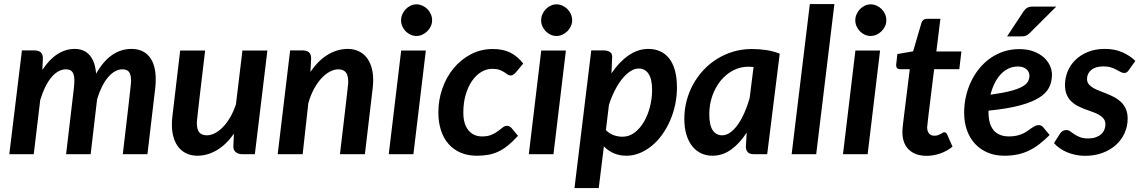

<svg xmlns="http://www.w3.org/2000/svg" viewBox="-20 -763 5638 950"><path d="M26 0 88.5 -513.5H151Q170 -513.5 181 -504.5Q192 -495.5 192 -476V-474.5Q192 -473.5 191.8 -467.8Q191.5 -462 191 -450.2Q190.5 -438.5 189.5 -417Q224 -469.5 264.5 -495.2Q305 -521 349 -521Q396.5 -521 423.8 -489.5Q451 -458 455.5 -398.5Q491.5 -461.5 535.2 -491.2Q579 -521 630.5 -521Q688 -521 719.2 -482.2Q750.5 -443.5 750.5 -370.5Q750.5 -360.5 750 -349.2Q749.5 -338 748 -326.5L709.5 0H587.5Q597.5 -85 604.5 -144.2Q611.5 -203.5 616 -243.2Q620.5 -283 623 -305.5Q625.5 -328 626.8 -340.2Q628 -352.5 628.2 -356.8Q628.5 -361 628.5 -363.5Q628.5 -393.5 618.5 -406.8Q608.5 -420 586 -420Q567 -420 549 -410Q531 -400 514.8 -381Q498.5 -362 484.8 -334.5Q471 -307 460.5 -272.5L428.5 0H307L345.5 -326.5Q346.5 -337 347.2 -346.2Q348 -355.5 348 -363.5Q348 -393.5 338.2 -406.8Q328.5 -420 306 -420Q286.5 -420 268 -409.5Q249.5 -399 233.2 -379.2Q217 -359.5 203.2 -331.2Q189.5 -303 179 -268L147 0Z M995 -513Q985 -428.5 978 -370Q971 -311.5 966.5 -272.5Q962 -233.5 959.5 -211Q957 -188.5 955.8 -177Q954.5 -165.5 954.2 -161.5Q954 -157.5 954 -155Q954 -122 966.2 -107.8Q978.5 -93.5 1003.5 -93.5Q1023 -93.5 1043.8 -104.2Q1064.5 -115 1083.8 -135Q1103 -155 1119.5 -183.5Q1136 -212 1147.5 -247L1179.5 -513H1303L1241 0H1178.5Q1170 0 1162.2 -2.2Q1154.5 -4.5 1148.2 -9Q1142 -13.5 1138.2 -20.5Q1134.5 -27.5 1134.5 -37V-39L1137.5 -101.5Q1098.5 -46.5 1052.2 -19.5Q1006 7.5 956.5 7.5Q928 7.5 904.8 -2.8Q881.5 -13 865 -32.5Q848.5 -52 839.5 -80.8Q830.5 -109.5 830.5 -146.5Q830.5 -156.5 831 -166.5Q831.5 -176.5 833 -187.5L871.5 -513Z M1354 0 1415.5 -513.5H1478.5Q1498 -513.5 1508.8 -504Q1519.5 -494.5 1519.5 -473.5L1516 -407Q1555 -464.5 1602.5 -492.8Q1650 -521 1700.5 -521Q1729 -521 1752.2 -510.8Q1775.5 -500.5 1792 -480.8Q1808.5 -461 1817.5 -432.2Q1826.5 -403.5 1826.5 -366Q1826.5 -356.5 1825.8 -346.8Q1825 -337 1824 -326.5L1785.5 0H1662Q1672 -84.5 1679 -143.2Q1686 -202 1690.5 -241Q1695 -280 1697.5 -302.2Q1700 -324.5 1701.2 -336Q1702.5 -347.5 1702.8 -351.2Q1703 -355 1703 -357.5Q1703 -390.5 1691 -405.2Q1679 -420 1653.5 -420Q1633 -420 1611 -408Q1589 -396 1569 -374Q1549 -352 1532.5 -321Q1516 -290 1505.5 -252L1477.5 0Z M2087 -513 2025.5 0H1903.5L1965 -513ZM2118 -662.5Q2118 -646.5 2111.2 -632.5Q2104.5 -618.5 2093.8 -608Q2083 -597.5 2069 -591.2Q2055 -585 2040 -585Q2025.5 -585 2011.8 -591.2Q1998 -597.5 1987.5 -608Q1977 -618.5 1970.8 -632.5Q1964.5 -646.5 1964.5 -662.5Q1964.5 -678.5 1971 -693Q1977.5 -707.5 1988 -718.2Q1998.5 -729 2012.2 -735.2Q2026 -741.5 2040.5 -741.5Q2055.5 -741.5 2069.5 -735.2Q2083.5 -729 2094.2 -718.5Q2105 -708 2111.5 -693.5Q2118 -679 2118 -662.5Z M2543 -91Q2517.5 -63 2494.2 -44Q2471 -25 2447 -13.5Q2423 -2 2396.5 2.8Q2370 7.5 2338.5 7.5Q2294 7.5 2258.8 -7.8Q2223.5 -23 2199 -51Q2174.5 -79 2161.8 -118.5Q2149 -158 2149 -206.5Q2149 -269 2169 -325.8Q2189 -382.5 2225 -425.8Q2261 -469 2310.5 -494.8Q2360 -520.5 2418.5 -520.5Q2469.5 -520.5 2505.2 -502.5Q2541 -484.5 2569 -448.5L2529.5 -401.5Q2525 -397 2519.2 -393.2Q2513.5 -389.5 2506.5 -389.5Q2498 -389.5 2491 -394.8Q2484 -400 2474.8 -406Q2465.5 -412 2451.8 -417.2Q2438 -422.5 2416 -422.5Q2387.5 -422.5 2361.5 -407Q2335.5 -391.5 2315.8 -363Q2296 -334.5 2284.2 -294.5Q2272.5 -254.5 2272.5 -206Q2272.5 -149.5 2297.5 -118.8Q2322.5 -88 2365 -88Q2393.5 -88 2412.2 -96.2Q2431 -104.5 2444 -114.2Q2457 -124 2467.2 -132.2Q2477.5 -140.5 2489.5 -140.5Q2495.5 -140.5 2501.2 -137.2Q2507 -134 2511.5 -129L2543 -91Z M2780 -513 2718.5 0H2596.5L2658 -513ZM2811 -662.5Q2811 -646.5 2804.2 -632.5Q2797.5 -618.5 2786.8 -608Q2776 -597.5 2762 -591.2Q2748 -585 2733 -585Q2718.5 -585 2704.8 -591.2Q2691 -597.5 2680.5 -608Q2670 -618.5 2663.8 -632.5Q2657.5 -646.5 2657.5 -662.5Q2657.5 -678.5 2664 -693Q2670.5 -707.5 2681 -718.2Q2691.5 -729 2705.2 -735.2Q2719 -741.5 2733.5 -741.5Q2748.5 -741.5 2762.5 -735.2Q2776.5 -729 2787.2 -718.5Q2798 -708 2804.5 -693.5Q2811 -679 2811 -662.5Z M2822.5 167.5 2905.5 -513.5H2968Q2985 -513.5 2997 -506.2Q3009 -499 3009 -482.5V-481Q3009 -479.5 3008.5 -471.8Q3008 -464 3007.5 -447.2Q3007 -430.5 3005.5 -400Q3042.5 -455.5 3089.2 -488.2Q3136 -521 3188 -521Q3220 -521 3246.2 -509.2Q3272.5 -497.5 3291 -474Q3309.5 -450.5 3319.5 -414.5Q3329.5 -378.5 3329.5 -330Q3329.5 -286.5 3320.5 -244.5Q3311.5 -202.5 3295 -165Q3278.5 -127.5 3255.8 -96Q3233 -64.5 3205 -41.5Q3177 -18.5 3145.2 -5.5Q3113.5 7.5 3079.5 7.5Q3045 7.5 3016.8 -4.8Q2988.5 -17 2968 -39L2942.5 167.5ZM3140 -424Q3119.5 -424 3098.5 -410.2Q3077.5 -396.5 3058 -372.2Q3038.5 -348 3021.8 -315Q3005 -282 2993 -244L2978 -119.5Q2995 -101.5 3016.8 -94Q3038.5 -86.5 3060 -86.5Q3093 -86.5 3120 -107Q3147 -127.5 3166.2 -160.5Q3185.5 -193.5 3196 -234.8Q3206.5 -276 3206.5 -317.5Q3206.5 -371.5 3189 -397.8Q3171.5 -424 3140 -424Z M3776 0H3711Q3688.5 0 3679.5 -10.5Q3670.5 -21 3670.5 -37L3674.5 -107Q3640.5 -54 3598 -23.2Q3555.5 7.5 3504.5 7.5Q3475.5 7.5 3450.2 -4Q3425 -15.5 3406.2 -38.2Q3387.5 -61 3376.8 -95.2Q3366 -129.5 3366 -175.5Q3366 -221.5 3377.5 -265Q3389 -308.5 3410.2 -346.8Q3431.5 -385 3461.5 -417Q3491.5 -449 3528.8 -472Q3566 -495 3609.2 -507.8Q3652.5 -520.5 3700.5 -520.5Q3735 -520.5 3769.8 -515.5Q3804.5 -510.5 3838 -497.5ZM3553 -93.5Q3573.5 -93.5 3593.2 -107.5Q3613 -121.5 3630.5 -146.2Q3648 -171 3663 -204.5Q3678 -238 3689 -276.5L3708.5 -431.5Q3695 -433 3683.5 -433Q3642 -433 3606.5 -414Q3571 -395 3545 -362.8Q3519 -330.5 3504.2 -287.8Q3489.5 -245 3489.5 -197.5Q3489.5 -143.5 3506.5 -118.5Q3523.5 -93.5 3553 -93.5Z M3897 0 3987 -743H4108.5L4018.5 0Z M4334.5 -513 4273 0H4151L4212.5 -513ZM4365.5 -662.5Q4365.5 -646.5 4358.8 -632.5Q4352 -618.5 4341.2 -608Q4330.5 -597.5 4316.5 -591.2Q4302.5 -585 4287.5 -585Q4273 -585 4259.2 -591.2Q4245.5 -597.5 4235 -608Q4224.5 -618.5 4218.2 -632.5Q4212 -646.5 4212 -662.5Q4212 -678.5 4218.5 -693Q4225 -707.5 4235.5 -718.2Q4246 -729 4259.8 -735.2Q4273.5 -741.5 4288 -741.5Q4303 -741.5 4317 -735.2Q4331 -729 4341.8 -718.5Q4352.5 -708 4359 -693.5Q4365.5 -679 4365.5 -662.5Z M4445 -104.5V-112.5Q4445 -117.5 4445.8 -126.8Q4446.5 -136 4448.2 -151.2Q4450 -166.5 4453 -190.5L4481.5 -420.5H4433Q4424.5 -420.5 4419.2 -425.8Q4414 -431 4414 -441.5Q4414 -442 4414.2 -443.5Q4414.5 -445 4415 -450.2Q4415.5 -455.5 4416.8 -466Q4418 -476.5 4420 -495.5L4498 -509L4539 -649Q4542 -659 4549.2 -664.5Q4556.5 -670 4567 -670H4633L4613 -508.5H4737L4726.5 -420.5H4602L4574.5 -197Q4572 -176.5 4570.8 -164.5Q4569.5 -152.5 4568.8 -145.8Q4568 -139 4567.8 -136.2Q4567.5 -133.5 4567.5 -132.5Q4567.5 -113.5 4576.8 -102.5Q4586 -91.5 4603 -91.5Q4613.5 -91.5 4621 -94.2Q4628.5 -97 4634 -100Q4639.5 -103 4643.8 -105.8Q4648 -108.5 4652 -108.5Q4657.5 -108.5 4660.8 -105.8Q4664 -103 4666.5 -97.5L4693 -37.5Q4665.5 -15 4632 -3.5Q4598.5 8 4564.5 8Q4510 8 4478.2 -21.5Q4446.5 -51 4445 -104.5Z M5185 -394Q5185 -359.5 5171.2 -331Q5157.5 -302.5 5122 -280Q5086.5 -257.5 5025.8 -241.2Q4965 -225 4871 -215.5V-209Q4871 -88 4973.5 -88Q4995.5 -88 5012.5 -92.2Q5029.5 -96.5 5042.2 -102.5Q5055 -108.5 5065.2 -116Q5075.5 -123.5 5084.2 -129.5Q5093 -135.5 5101.5 -139.8Q5110 -144 5120 -144Q5126 -144 5132 -141.2Q5138 -138.5 5142 -133L5173.5 -95Q5147 -68.5 5121.5 -49Q5096 -29.5 5069.5 -17Q5043 -4.5 5013.5 1.5Q4984 7.5 4949 7.5Q4904 7.5 4867.5 -7.8Q4831 -23 4805 -50.8Q4779 -78.5 4764.8 -117.8Q4750.5 -157 4750.5 -205.5Q4750.5 -246 4759.2 -285Q4768 -324 4784.5 -359Q4801 -394 4825 -423.5Q4849 -453 4879.2 -474.5Q4909.5 -496 4945.8 -508Q4982 -520 5023.5 -520Q5064 -520 5094.2 -508.5Q5124.5 -497 5144.8 -478.8Q5165 -460.5 5175 -438Q5185 -415.5 5185 -394ZM5016.5 -434Q4991.5 -434 4970 -423.8Q4948.5 -413.5 4931.2 -395Q4914 -376.5 4901.2 -350.8Q4888.5 -325 4881 -294.5Q4943 -303 4980.8 -313Q5018.5 -323 5039.2 -335Q5060 -347 5066.8 -360.5Q5073.5 -374 5073.5 -389.5Q5073.5 -397 5070.2 -405Q5067 -413 5060.2 -419.2Q5053.5 -425.5 5042.8 -429.8Q5032 -434 5016.5 -434ZM5206.5 -730.5 5075.5 -600Q5065.5 -590 5056.5 -586.5Q5047.5 -583 5034 -583H4963L5043 -704.5Q5051.5 -717.5 5061.8 -724Q5072 -730.5 5091 -730.5Z M5565.5 -416.5Q5560 -408.5 5555 -405.2Q5550 -402 5542 -402Q5533.5 -402 5524.5 -407Q5515.5 -412 5503.8 -418.2Q5492 -424.5 5476.8 -429.5Q5461.5 -434.5 5440 -434.5Q5400.5 -434.5 5379.5 -416.8Q5358.5 -399 5358.5 -372.5Q5358.5 -357 5367.2 -346.2Q5376 -335.5 5390 -327.5Q5404 -319.5 5422 -312.8Q5440 -306 5459 -298.2Q5478 -290.5 5496 -280.8Q5514 -271 5528 -257Q5542 -243 5550.8 -223.2Q5559.5 -203.5 5559.5 -176Q5559.5 -139 5544.8 -105.5Q5530 -72 5502.5 -46.8Q5475 -21.5 5436 -6.8Q5397 8 5349 8Q5324.5 8 5301.8 3.2Q5279 -1.5 5259 -10Q5239 -18.5 5222.8 -30Q5206.5 -41.5 5195 -55L5225 -102Q5230.5 -110.5 5238.2 -115Q5246 -119.5 5256.5 -119.5Q5267 -119.5 5275.5 -113Q5284 -106.5 5295.5 -98.8Q5307 -91 5323.2 -84.5Q5339.5 -78 5365 -78Q5385.5 -78 5401.2 -83.5Q5417 -89 5427.8 -98.5Q5438.5 -108 5444 -120.5Q5449.5 -133 5449.5 -147Q5449.5 -164 5441 -175.2Q5432.5 -186.5 5418.2 -194.8Q5404 -203 5386 -209.2Q5368 -215.5 5349.2 -222.5Q5330.5 -229.5 5312.8 -238.5Q5295 -247.5 5280.8 -261.2Q5266.5 -275 5258 -294.8Q5249.5 -314.5 5249.5 -343Q5249.5 -377 5262.5 -409.2Q5275.5 -441.5 5300.8 -466.2Q5326 -491 5362.8 -506Q5399.5 -521 5447 -521Q5496 -521 5533.8 -504.2Q5571.5 -487.5 5597.5 -461.5Z"/></svg>

Font: Lato TR
Style: Bold Italic
Weight: 700
Italic angle: -12°
Designer: Lukasz Dziedzic
Foundry: tyPoland Lukasz Dziedzic
Version: Version 1.104 2013